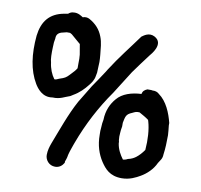

<svg xmlns="http://www.w3.org/2000/svg" viewBox="-78 -775 905 864"><g transform="rotate(10 374.5 -343.0)"><path d="M44 -561C36 -475 46 -403 80 -346C91 -328 117 -291 163 -299C197 -297 218 -312 235 -317C242 -319 243 -321 253 -327C278 -341 299 -362 316 -384C324 -394 335 -408 338 -428L341 -444V-445C341 -458 343 -480 343 -493C343 -504 342 -515 341 -526C338 -553 337 -581 327 -606C315 -638 294 -660 265 -676C256 -681 245 -682 234 -678C226 -683 210 -695 189 -692C182 -692 174 -689 166 -682H165L148 -679C84 -667 52 -627 44 -561ZM125 -521C125 -528 126 -533 126 -544L129 -562V-563C129 -580 137 -589 154 -594H155C162 -596 174 -599 175 -599H190C191 -598 196 -596 199 -594C213 -581 229 -569 242 -557C245 -541 247 -526 250 -510C251 -498 252 -485 251 -472V-448C245 -438 237 -429 228 -420C215 -406 209 -399 194 -393L177 -387C175 -386 159 -378 156 -382C143 -399 132 -426 129 -452C124 -468 124 -494 125 -521ZM182 -40C182 -17 200 6 228 6C247 6 260 -5 268 -19V-25C270 -31 274 -40 276 -52V-53C276 -56 278 -60 281 -72C282 -77 288 -91 292 -104L296 -115C330 -207 375 -292 428 -367C449 -401 474 -440 495 -473C516 -503 537 -530 560 -561C565 -567 616 -623 567 -649C540 -663 518 -644 509 -638C468 -581 425 -528 385 -465L379 -455C364 -431 346 -406 328 -379C311 -351 297 -328 280 -300C245 -236 219 -160 193 -93C188 -79 182 -61 182 -40ZM401 -170C401 -123 414 -84 435 -52C454 -24 477 5 532 5C568 5 596 -10 615 -21C641 -36 667 -60 681 -91L690 -105C696 -113 699 -123 699 -133C703 -160 704 -192 704 -222C703 -237 702 -250 700 -266V-277C689 -321 669 -371 631 -398C624 -405 613 -409 601 -408L595 -409H577C565 -404 557 -398 554 -384C510 -382 468 -369 444 -340C423 -316 407 -283 406 -240C404 -229 402 -218 402 -205C401 -195 400 -182 401 -170ZM490 -165V-166C489 -174 489 -183 490 -191V-192C490 -201 492 -214 494 -225V-242C500 -270 500 -282 528 -293C532 -295 540 -299 544 -300H545C548 -301 551 -301 555 -301H560C576 -292 591 -284 604 -274C604 -272 605 -270 606 -267C616 -232 619 -186 615 -139C605 -124 592 -110 580 -101C573 -96 563 -89 544 -85C538 -81 525 -78 523 -79C509 -98 496 -120 492 -148V-154C491 -158 490 -162 490 -165Z"/></g></svg>

Font: Scribbler
Style: Blk
Weight: 900
Designer: Mew Too
Foundry: Cannot Into Space Fonts
Version: Version 1.001